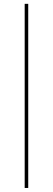

<svg xmlns="http://www.w3.org/2000/svg" viewBox="-20 -730 269 976"><path d="M123.5 -710.5V225.5H105.5V-710.5Z"/></svg>

Font: Anek Devanagari Medium Thin
Style: Regular
Weight: 250
Version: Version 1.003